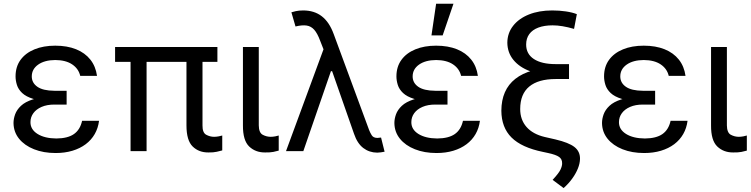

<svg xmlns="http://www.w3.org/2000/svg" viewBox="-20 -792 3937 1006"><path d="M255.9 -284.2H329.1V-244.1H264.6Q226.1 -244.1 198 -231.9Q169.9 -219.7 154.8 -199Q139.6 -178.2 139.6 -152.3Q139.2 -113.8 176.5 -90.3Q213.9 -66.9 275.4 -66.4Q335 -66.9 367.4 -89.6Q399.9 -112.3 410.2 -159.2H499Q494.1 -120.6 476.3 -89.6Q458.5 -58.6 429 -36.4Q399.4 -14.2 359.6 -2.2Q319.8 9.8 271.5 9.8Q208 9.8 158.2 -10Q108.4 -29.8 79.8 -65.2Q51.3 -100.6 50.8 -147.5Q50.8 -169.4 59.3 -193.1Q67.9 -216.8 89.8 -237.5Q111.8 -258.3 152.1 -271.2Q192.4 -284.2 255.9 -284.2ZM329.1 -261.7H255.9Q193.4 -261.7 154.8 -273.7Q116.2 -285.6 95.9 -304.9Q75.7 -324.2 68.6 -347.2Q61.5 -370.1 61.5 -391.6Q61.5 -442.4 87.6 -478.3Q113.8 -514.2 160.6 -533.4Q207.5 -552.7 269.5 -552.7Q332 -552.7 378.7 -533.9Q425.3 -515.1 453.4 -479.7Q481.4 -444.3 488.3 -394.5H400.4Q391.6 -432.1 358.2 -454.6Q324.7 -477.1 269.5 -477.5Q213.4 -477.1 179.9 -453.4Q146.5 -429.7 146.5 -391.6Q146.5 -357.9 175.8 -337.4Q205.1 -316.9 264.6 -316.4H329.1Z M1119.1 -545.9V-467.8H583V-545.9ZM748 -545.9V0H664.1V-545.9ZM957 -545.9H1041V-134.8Q1040.5 -96.7 1060.5 -85.9Q1080.6 -75.2 1101.6 -75.2Q1113.8 -75.2 1126 -77.6Q1138.2 -80.1 1144.5 -82V-3.9Q1133.8 -1 1115.7 3.2Q1097.7 7.3 1072.3 6.8Q1022 7.3 989.5 -24.4Q957 -56.2 957 -134.8Z M1252.9 -545.9H1335.9V-134.8Q1336.4 -96.7 1356.4 -85.9Q1376.5 -75.2 1398.4 -75.2Q1409.7 -75.2 1422.4 -77.6Q1435.1 -80.1 1440.4 -82V-2.9Q1429.7 0.5 1412.4 3.9Q1395 7.3 1369.1 6.8Q1318.8 7.3 1285.6 -24.4Q1252.4 -56.2 1252.9 -134.8Z M1956.1 7.8Q1914.6 7.3 1883.3 -16.6Q1852.1 -40.5 1835 -90.8L1704.1 -464.8L1678.7 -524.4L1657.2 -579.1Q1643.1 -617.2 1626.5 -636Q1609.9 -654.8 1586.4 -658.2Q1563 -661.6 1528.3 -653.3L1506.8 -727.5Q1513.2 -730 1530 -733.6Q1546.9 -737.3 1568.4 -737.3Q1626.5 -737.3 1666 -706.8Q1705.6 -676.3 1728.5 -613.3L1914.1 -110.4Q1919.4 -96.7 1927.7 -83.3Q1936 -69.8 1957 -69.3Q1968.8 -70.3 1976.6 -71.3L1995.1 2.9Q1984.9 4.9 1975.1 6.3Q1965.3 7.8 1956.1 7.8ZM1478.5 0 1691.4 -578.1 1725.6 -418.9H1713.9L1569.3 0Z M2251.5 -284.2H2324.7V-244.1H2260.3Q2221.7 -244.1 2193.6 -231.9Q2165.5 -219.7 2150.4 -199Q2135.3 -178.2 2135.3 -152.3Q2134.8 -113.8 2172.1 -90.3Q2209.5 -66.9 2271 -66.4Q2330.6 -66.9 2363 -89.6Q2395.5 -112.3 2405.8 -159.2H2494.6Q2489.7 -120.6 2471.9 -89.6Q2454.1 -58.6 2424.6 -36.4Q2395 -14.2 2355.2 -2.2Q2315.4 9.8 2267.1 9.8Q2203.6 9.8 2153.8 -10Q2104 -29.8 2075.4 -65.2Q2046.9 -100.6 2046.4 -147.5Q2046.4 -169.4 2054.9 -193.1Q2063.5 -216.8 2085.4 -237.5Q2107.4 -258.3 2147.7 -271.2Q2188 -284.2 2251.5 -284.2ZM2324.7 -261.7H2251.5Q2189 -261.7 2150.4 -273.7Q2111.8 -285.6 2091.6 -304.9Q2071.3 -324.2 2064.2 -347.2Q2057.1 -370.1 2057.1 -391.6Q2057.1 -442.4 2083.3 -478.3Q2109.4 -514.2 2156.2 -533.4Q2203.1 -552.7 2265.1 -552.7Q2327.6 -552.7 2374.3 -533.9Q2420.9 -515.1 2449 -479.7Q2477.1 -444.3 2483.9 -394.5H2396Q2387.2 -432.1 2353.8 -454.6Q2320.3 -477.1 2265.1 -477.5Q2209 -477.1 2175.5 -453.4Q2142.1 -429.7 2142.1 -391.6Q2142.1 -357.9 2171.4 -337.4Q2200.7 -316.9 2260.3 -316.4H2324.7ZM2240.7 -606.4 2265.1 -772.5H2356L2299.3 -606.4Z M3002.4 -717.8 2987.8 -640.6Q2923.8 -659.2 2875.5 -659.2Q2832 -659.2 2800.8 -647.5Q2769.5 -635.7 2753.2 -613.3Q2736.8 -590.8 2736.8 -558.6Q2736.8 -509.3 2777.3 -482.7Q2817.9 -456.1 2891.1 -456.1H2961.4V-397.5H2888.2Q2813.5 -397.9 2757.3 -418.9Q2701.2 -439.9 2669.9 -478.3Q2638.7 -516.6 2638.2 -568.4Q2638.7 -618.7 2668.5 -656.7Q2698.2 -694.8 2751.2 -716.1Q2804.2 -737.3 2873.5 -737.3Q2910.6 -737.3 2945.1 -732.2Q2979.5 -727.1 3002.4 -717.8ZM2888.2 -436.5H2961.4V-377.9H2891.1Q2800.8 -377.9 2753.2 -338.6Q2705.6 -299.3 2705.6 -220.7Q2705.6 -164.6 2738.8 -126.7Q2772 -88.9 2834.5 -74.2L2890.1 -61.5Q2960.4 -44.9 2990 -21.7Q3019.5 1.5 3019 40Q3018.6 64.5 3007.8 91.1Q2997.1 117.7 2978 144Q2959 170.4 2933.1 193.4L2875.5 150.4Q2908.7 114.7 2917.2 95.7Q2925.8 76.7 2925.3 63.5Q2925.8 42 2909.4 30.3Q2893.1 18.6 2852.1 9.8L2824.7 3.9Q2712.9 -19 2660.2 -71.5Q2607.4 -124 2606.9 -211.9Q2607.4 -321.8 2680.2 -378.9Q2752.9 -436 2888.2 -436.5Z M3339.4 -284.2H3412.6V-244.1H3348.1Q3309.6 -244.1 3281.5 -231.9Q3253.4 -219.7 3238.3 -199Q3223.1 -178.2 3223.1 -152.3Q3222.7 -113.8 3260 -90.3Q3297.4 -66.9 3358.9 -66.4Q3418.5 -66.9 3450.9 -89.6Q3483.4 -112.3 3493.7 -159.2H3582.5Q3577.6 -120.6 3559.8 -89.6Q3542 -58.6 3512.5 -36.4Q3482.9 -14.2 3443.1 -2.2Q3403.3 9.8 3355 9.8Q3291.5 9.8 3241.7 -10Q3191.9 -29.8 3163.3 -65.2Q3134.8 -100.6 3134.3 -147.5Q3134.3 -169.4 3142.8 -193.1Q3151.4 -216.8 3173.3 -237.5Q3195.3 -258.3 3235.6 -271.2Q3275.9 -284.2 3339.4 -284.2ZM3412.6 -261.7H3339.4Q3276.9 -261.7 3238.3 -273.7Q3199.7 -285.6 3179.4 -304.9Q3159.2 -324.2 3152.1 -347.2Q3145 -370.1 3145 -391.6Q3145 -442.4 3171.1 -478.3Q3197.3 -514.2 3244.1 -533.4Q3291 -552.7 3353 -552.7Q3415.5 -552.7 3462.2 -533.9Q3508.8 -515.1 3536.9 -479.7Q3564.9 -444.3 3571.8 -394.5H3483.9Q3475.1 -432.1 3441.7 -454.6Q3408.2 -477.1 3353 -477.5Q3296.9 -477.1 3263.4 -453.4Q3230 -429.7 3230 -391.6Q3230 -357.9 3259.3 -337.4Q3288.6 -316.9 3348.1 -316.4H3412.6Z M3705.6 -545.9H3788.6V-134.8Q3789.1 -96.7 3809.1 -85.9Q3829.1 -75.2 3851.1 -75.2Q3862.3 -75.2 3875 -77.6Q3887.7 -80.1 3893.1 -82V-2.9Q3882.3 0.5 3865 3.9Q3847.7 7.3 3821.8 6.8Q3771.5 7.3 3738.3 -24.4Q3705.1 -56.2 3705.6 -134.8Z"/></svg>

Font: GitLab Sans
Style: Regular
Weight: 400
Designer: Rasmus Andersson
Foundry: Modifications by GitLab B.V., manufactured by rsms
Version: Version 4.000;git-c8fb6b7